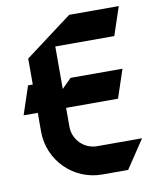

<svg xmlns="http://www.w3.org/2000/svg" viewBox="-78 -721 647 801"><g transform="rotate(-10 245.0 -320.0)"><path d="M190 -200V-280H410L450 -400H230L190 -360V-540H440L480 -660H270L70 -510V-400H50L10 -280H70V-200C70 -78.6 168.6 20 290 20H400L480 -100H290C234.8 -100 190 -144.8 190 -200Z"/></g></svg>

Font: Abibas
Style: Medium
Weight: 500
Version: Version 0.3